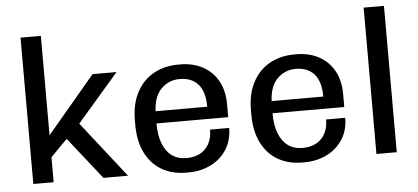

<svg xmlns="http://www.w3.org/2000/svg" viewBox="-50 -825 2050 941"><g transform="rotate(-5 975.0 -355.0)"><path d="M79 0V-720H179V-231L415 -511H533L329 -275L545 0H424L261 -206L179 -123V0Z M831 10Q763 10 711.5 -19.5Q660 -49 631 -106.5Q602 -164 602 -245V-266Q602 -348 632.5 -405Q663 -462 716 -491.5Q769 -521 837 -521H848Q910 -521 958 -495Q1006 -469 1032.5 -421Q1059 -373 1059 -307V-243H706Q706 -186 721.5 -145Q737 -104 766.5 -82.5Q796 -61 839 -61Q875 -61 903 -75Q931 -89 948 -118Q965 -147 965 -190H1059Q1059 -129 1030 -84Q1001 -39 951.5 -14.5Q902 10 840 10ZM707 -303H961Q961 -378 928.5 -414Q896 -450 838 -450Q785 -450 747.5 -413Q710 -376 707 -303Z M1402 10Q1334 10 1282.5 -19.5Q1231 -49 1202 -106.5Q1173 -164 1173 -245V-266Q1173 -348 1203.5 -405Q1234 -462 1287 -491.5Q1340 -521 1408 -521H1419Q1481 -521 1529 -495Q1577 -469 1603.5 -421Q1630 -373 1630 -307V-243H1277Q1277 -186 1292.5 -145Q1308 -104 1337.5 -82.5Q1367 -61 1410 -61Q1446 -61 1474 -75Q1502 -89 1519 -118Q1536 -147 1536 -190H1630Q1630 -129 1601 -84Q1572 -39 1522.5 -14.5Q1473 10 1411 10ZM1278 -303H1532Q1532 -378 1499.5 -414Q1467 -450 1409 -450Q1356 -450 1318.5 -413Q1281 -376 1278 -303Z M1767 0V-720H1867V0Z"/></g></svg>

Font: Chivo Medium
Style: Regular
Weight: 400
Version: Version 2.002